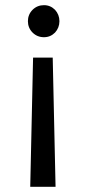

<svg xmlns="http://www.w3.org/2000/svg" viewBox="-20 -584 338 743"><path d="M150 -564C150 -564 150 -564 150 -564C133 -564 118 -558 106 -546C94 -534 88 -519 88 -502C88 -502 88 -502 88 -502C88 -485 94 -470 106 -458C118 -446 133 -440 150 -440C150 -440 150 -440 150 -440C167 -440 181 -446 193 -458C204 -470 210 -485 210 -502C210 -502 210 -502 210 -502C210 -519 204 -534 193 -546C181 -558 167 -564 150 -564ZM97 139C97 139 195 139 195 139C195 139 184 -361 184 -361C184 -361 108 -361 108 -361C108 -361 97 139 97 139Z"/></svg>

Font: Girnar Poppins
Style: Regular
Weight: 500
Designer: Ninad Kale (Devanagari), Jonny Pinhorn (Latin)
Foundry: Indian Type Foundry
Version: ""